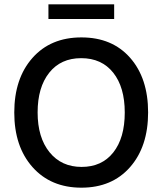

<svg xmlns="http://www.w3.org/2000/svg" viewBox="-20 -860 751 888"><path d="M508 -772H204V-840H508ZM207.5 -523.5Q154 -456 154 -340Q154 -224 209 -156Q264 -88 357.5 -88Q451 -88 504 -155Q557 -222 557 -339.5Q557 -457 503.5 -524Q450 -591 355.5 -591Q261 -591 207.5 -523.5ZM582 -592.5Q665 -498 665 -340Q665 -182 581.5 -87Q498 8 356.5 8Q215 8 130.5 -87Q46 -182 46 -339.5Q46 -497 130 -592Q214 -687 356.5 -687Q499 -687 582 -592.5Z"/></svg>

Font: Hind Guntur Medium
Style: Regular
Weight: 500
Designer: Manushi Parikh, Hitesh Malaviya
Foundry: Indian Type Foundry
Version: Version 1.000;PS 1.0;hotconv 1.0.86;makeotf.lib2.5.63406; tt